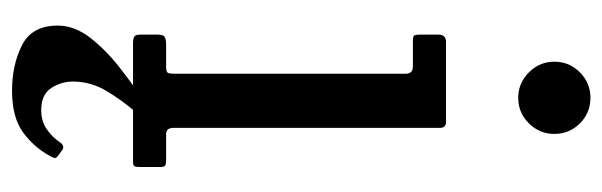

<svg xmlns="http://www.w3.org/2000/svg" viewBox="-361 -439 1001 319"><g transform="rotate(90 139.5 -279.5)"><path d="M82.5 -700Q82.5 -725 100.2 -742.5Q118 -760 142.5 -760Q167.5 -760 185 -742.5Q202.5 -725 202.5 -700Q202.5 -675.5 185 -657.8Q167.5 -640 142.5 -640Q118 -640 100.2 -657.8Q82.5 -675.5 82.5 -700ZM90.5 -465H48Q40.5 -465 39 -467.2Q37.5 -469.5 37.5 -477V-507Q37.5 -520 49.5 -520H183Q192.5 -520 192.5 -509.5V-67Q192.5 -55 203 -55H245.5Q252.5 -55 255 -53.5Q257.5 -52 257.5 -45V-12Q257.5 -5 256.2 -2.5Q255 0 248 0H53Q44.5 0 41 -2Q37.5 -4 37.5 -12V-40Q37.5 -50 41.2 -52.5Q45 -55 54 -55H91Q99.5 -55 101 -58Q102.5 -61 102.5 -69V-453Q102.5 -465 90.5 -465ZM130.5 201Q88 201 55.2 184.5Q22.5 168 22.5 125Q22.5 97 43.2 70.5Q64 44 93.8 21Q123.5 -2 150 -20Q168 -32.5 174 -25Q177.5 -21 174.2 -15.5Q171 -10 165 -3Q148 16.5 131.8 43Q115.5 69.5 115.5 100Q115.5 119 126.2 135.8Q137 152.5 163 152.5Q181.5 152.5 194.8 143.2Q208 134 216 122Q222.5 112 230.5 118.5L237.5 123.5Q242.5 127 242.5 129.5Q242.5 132 239.5 137.5Q224.5 165 199.5 183Q174.5 201 130.5 201Z"/></g></svg>

Font: Besley* Narrow
Style: Regular
Weight: 400
Width: 4
Designer: Owen Earl
Foundry: indestructible type*
Version: Version 3.000; ttfautohint (v1.8.3)